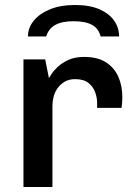

<svg xmlns="http://www.w3.org/2000/svg" viewBox="-20 -749 534 769"><path d="M74 0V-511H161L176 -436Q178 -439 186 -452Q194 -465 211 -481Q228 -497 254 -509Q280 -521 317 -521Q370 -521 403.5 -500Q437 -479 453.5 -442.5Q470 -406 470 -359Q470 -348 469 -336.5Q468 -325 467 -317H369V-337Q369 -358 361 -380Q353 -402 334 -417Q315 -432 281 -432Q256 -432 238.5 -421.5Q221 -411 210 -395Q199 -379 194.5 -360.5Q190 -342 190 -326V0ZM92 -603Q92 -638 115.5 -666.5Q139 -695 181 -712Q223 -729 280 -729Q339 -729 378 -712Q417 -695 437 -666.5Q457 -638 457 -603H383Q375 -635 348.5 -649.5Q322 -664 275 -664Q229 -664 202 -649.5Q175 -635 165 -603Z"/></svg>

Font: Chivo Medium Medium
Style: Regular
Weight: 500
Version: Version 2.002